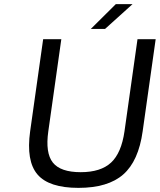

<svg xmlns="http://www.w3.org/2000/svg" viewBox="-20 -890 774 930"><path d="M126 -254 189 -700H277L214 -254Q199 -149 236 -102.5Q273 -56 371 -56Q468 -56 518 -102.5Q568 -149 583 -254L646 -700H734L671 -254Q651 -110 577 -45Q503 20 360 20Q217 20 161.5 -45Q106 -110 126 -254ZM420 -750 541 -870H622L489 -750Z"/></svg>

Font: Fivo Sans Modern
Style: Italic
Weight: 400
Designer: Alexander Slobzheninov
Foundry: Alexander Slobzheninov
Version: 1.0